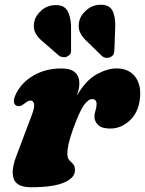

<svg xmlns="http://www.w3.org/2000/svg" viewBox="-20 -773 610 808"><path d="M49 -328.5Q27.5 -339.5 49 -381.5Q73 -428 123.2 -456.5Q173.5 -485 238.5 -485Q314 -485 314 -421Q314 -410 311 -397Q308 -384 303.5 -370.5Q341.5 -435.5 386.8 -460.2Q432 -485 470 -485Q519 -485 545.5 -454.2Q572 -423.5 570 -373.5Q567.5 -307 529.8 -269.5Q492 -232 444 -232Q408 -232 392.8 -247.2Q377.5 -262.5 377.5 -281Q377.5 -295.5 382 -308.8Q386.5 -322 386.5 -335Q386.5 -356 368 -356Q351 -356 332.2 -329.2Q313.5 -302.5 285.5 -224Q273 -188 268.2 -166.2Q263.5 -144.5 263.5 -126Q263.5 -107.5 271.5 -99.2Q279.5 -91 287.5 -82.8Q295.5 -74.5 295.5 -56Q295.5 -25 250 -5Q204.5 15 111 15Q51 15 38.2 -19.5Q25.5 -54 47.5 -113L114 -289.5Q127 -323.5 123 -336.8Q119 -350 109 -350Q99.5 -350 84 -338Q72 -328.5 64.2 -326.8Q56.5 -325 49 -328.5ZM465 -662 461.5 -566.5Q461.5 -556 459.2 -547.8Q457 -539.5 447 -534Q438 -528.5 427.8 -529.5Q417.5 -530.5 410 -536.5L350.5 -594.5Q325.5 -616.5 316.2 -638Q307 -659.5 314.5 -688Q321.5 -713 347 -733.2Q372.5 -753.5 405.5 -753Q441 -752.5 453.5 -727.8Q466 -703 465 -662ZM279 -665.5V-570Q280 -560.5 278.2 -552.2Q276.5 -544 266.5 -537.5Q258 -531.5 247.5 -532.2Q237 -533 228.5 -538.5L166 -593Q139.5 -613.5 129 -634.2Q118.5 -655 124.5 -683.5Q130.5 -708.5 155 -729.8Q179.5 -751 213 -751.5Q248.5 -752.5 262.8 -729Q277 -705.5 279 -665.5Z"/></svg>

Font: Fraunces 9pt S000 Black
Style: Italic
Weight: 900
Italic angle: -16°
Version: Version 1.000; ttfautohint (v1.8.3)